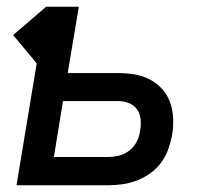

<svg xmlns="http://www.w3.org/2000/svg" viewBox="-20 -550 640 570"><path d="M29 0 89 -362 19 -446 117 -530H214L181 -333H331Q356 -333 380 -329Q404 -325 425 -314Q446 -303 461.5 -285.5Q477 -268 485 -246Q493 -224 494 -198.5Q495 -173 491 -149Q487 -128 479.5 -107Q472 -86 458.5 -67.5Q445 -49 426 -35.5Q407 -22 386 -14Q365 -6 343.5 -3Q322 0 301 0ZM140 -84H301Q317 -84 333.5 -88Q350 -92 364 -103Q378 -114 386 -129.5Q394 -145 396 -162Q399 -178 397.5 -195Q396 -212 387 -225Q378 -238 362.5 -244Q347 -250 331 -250H167Z"/></svg>

Font: Iosevka Curly MdExObl
Style: Regular
Weight: 500
Width: 7
Italic angle: -9°
Monospace: yes
Designer: Belleve Invis
Foundry: Belleve Invis
Version: Version 11.1.0; ttfautohint (v1.8.3)